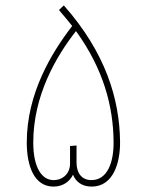

<svg xmlns="http://www.w3.org/2000/svg" viewBox="-20 -690 543 710"><path d="M178 0C215 0 239 -21 250 -44C259 -21 280 0 319 0C399 0 425 -88 424 -167C422 -323 371 -495 216 -670L198 -653C215 -633 232 -613 247 -594C170 -494 79 -344 79 -163C79 -75 107 0 178 0ZM263 -89V-152L239 -150V-85C239 -48 212 -24 178 -24C136 -24 103 -68 103 -163C103 -336 187 -481 261 -575C363 -434 399 -296 400 -166C401 -93 379 -24 318 -24C284 -24 263 -48 263 -89Z"/></svg>

Font: Noto Sans Arabic SemCond Thin
Style: Regular
Weight: 100
Width: 4
Designer: Monotype Design Team, Nadine Chahine, Nizar Qandah and Khaled Hosny
Foundry: Monotype Imaging Inc.
Version: Version 2.012